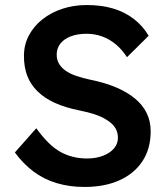

<svg xmlns="http://www.w3.org/2000/svg" viewBox="-20 -732 667 762"><path d="M39 -127 124 -223Q173 -155 220 -129Q267 -103 326 -103Q360 -103 388 -113.5Q416 -124 432 -142.5Q448 -161 448 -185Q448 -202 441.5 -216.5Q435 -231 422 -242.5Q409 -254 390 -264Q371 -274 347 -281Q323 -288 294 -294Q239 -305 198 -323.5Q157 -342 129 -369.5Q101 -397 88 -431.5Q75 -466 75 -510Q75 -554 94.5 -591Q114 -628 148 -655Q182 -682 227 -697Q272 -712 324 -712Q383 -712 429.5 -698Q476 -684 511.5 -656.5Q547 -629 570 -590L484 -505Q464 -536 439 -556.5Q414 -577 385 -587.5Q356 -598 324 -598Q288 -598 261.5 -588Q235 -578 220 -559.5Q205 -541 205 -515Q205 -495 214 -479.5Q223 -464 239.5 -452Q256 -440 282 -431Q308 -422 341 -415Q396 -404 440 -385.5Q484 -367 515 -341.5Q546 -316 562 -283.5Q578 -251 578 -211Q578 -142 545.5 -92.5Q513 -43 454 -16.5Q395 10 316 10Q255 10 204 -5.5Q153 -21 112 -52Q71 -83 39 -127Z"/></svg>

Font: Mach Medium
Style: Regular
Weight: 500
Version: Version 1.002